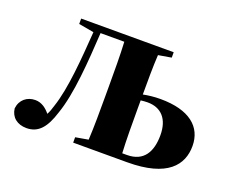

<svg xmlns="http://www.w3.org/2000/svg" viewBox="-84 -593 890 737"><g transform="rotate(20 361.5 -224.5)"><path d="M80 9C129 9 156 -25 176 -89C207 -176 216 -313 223 -431H320C323 -379 323 -307 323 -251V-207C323 -153 323 -82 320 -31L268 -22V0H488C653 0 703 -67 703 -144C703 -222 645 -272 526 -272C500 -272 476 -269 456 -265C456 -317 456 -380 459 -427L512 -436V-458H134V-436L196 -425C188 -314 179 -189 152 -109C148 -95 143 -81 137 -70C122 -88 103 -104 76 -104C43 -104 16 -83 12 -47C16 -12 42 9 80 9ZM456 -207V-241C465 -242 474 -243 484 -243C540 -243 573 -207 573 -141C573 -74 547 -26 478 -26H459C456 -78 456 -151 456 -207Z"/></g></svg>

Font: Source Serif 4 Display
Style: Bold
Weight: 700
Designer: Frank Grießhammer
Foundry: Adobe Systems Incorporated
Version: Version 4.004;hotconv 1.0.117;makeotfexe 2.5.65602